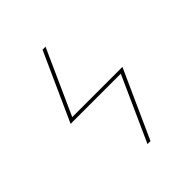

<svg xmlns="http://www.w3.org/2000/svg" viewBox="-200 -868 1001 1001"><g transform="rotate(-45 300.0 -367.5)"><path d="M335 0H313L474 -358H104L274 -735H296L135 -377H505Z"/></g></svg>

Font: Iosevka SS04 Thin Extended
Style: Italic
Weight: 100
Width: 7
Italic angle: -9°
Monospace: yes
Designer: Belleve Invis
Foundry: Belleve Invis
Version: Version 19.0.0; ttfautohint (v1.8.4)